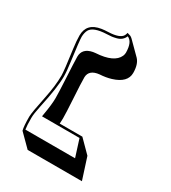

<svg xmlns="http://www.w3.org/2000/svg" viewBox="-154 -636 691 775"><g transform="rotate(30 191.0 -248.5)"><path d="M65.9 -272Q65.9 -293 52.7 -388.7Q47.9 -424.3 47.9 -448.2Q47.9 -505.9 111.8 -515.6Q124.5 -517.6 141.1 -518.1Q194.8 -520 206.5 -541.5Q209.5 -547.9 210.9 -554.2Q210.9 -554.2 226.6 -549.3Q232.4 -545.9 236.3 -542L293 -485.4Q311.5 -465.3 311.5 -425.3Q311.5 -380.4 249 -361.3Q225.1 -354 196.8 -352.5Q150.9 -347.7 149.4 -312.5Q149.4 -283.7 153.8 -213.9Q157.7 -148.9 157.7 -124.5Q157.7 -111.8 156.7 -100.1H262.2L318.4 -43.5L350.6 56.6H97.7L41 0Q36.1 -18.6 36.1 -63Q36.1 -81.5 53.2 -163.6Q65.9 -225.1 65.9 -272ZM76.2 -272Q76.2 -221.2 54.2 -120.1Q45.9 -82 45.9 -63Q45.9 -26.9 48.8 -9.8H280.3L254.9 -89.8H80.1L82 -101.6Q90.8 -151.9 90.8 -181.2Q90.8 -205.6 87.4 -269.5Q83.5 -339.8 83 -369.1Q83 -408.7 128.4 -417.5Q134.3 -418.5 139.2 -418.9Q223.1 -423.8 241.7 -465.8Q245.1 -474.1 245.1 -481.9Q244.6 -531.7 218.3 -542.5Q213.9 -531.2 205.1 -523.9Q196.3 -516.6 183.8 -513.4Q171.4 -510.3 163.3 -509.3Q155.3 -508.3 141.6 -507.8H141.1Q79.6 -505.4 65.4 -480Q58.6 -466.8 58.1 -448.2Q58.1 -429.7 70.8 -335.4Q76.2 -297.9 76.2 -272Z"/></g></svg>

Font: Linux Biolinum Shadow O
Style: Regular
Weight: 400
Designer: Philipp H. Poll
Foundry: Philipp H. Poll
Version: Version 1.0.4